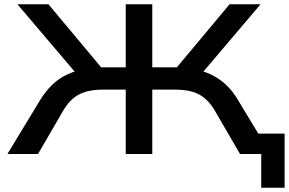

<svg xmlns="http://www.w3.org/2000/svg" viewBox="-20 -725 1360 904"><path d="M1210 159V0H1151V-96H1320V159ZM15 0 166 -249Q193 -294 225.5 -325.5Q258 -357 301 -376.5Q344 -396 401 -402L350 -366L62 -705H208L473 -388L441 -408H572V-705H697V-408H828L796 -388L1061 -705H1207L919 -366L869 -402Q926 -396 968.5 -376.5Q1011 -357 1044 -326Q1077 -295 1103 -250L1254 0H1110L992 -203Q963 -254 920.5 -278.5Q878 -303 804 -303H697V0H572V-303H465Q396 -303 352.5 -280.5Q309 -258 277 -203L159 0Z"/></svg>

Font: Nunito Sans 7pt Expanded SemiBold
Style: Regular
Weight: 600
Width: 7
Designer: Vernon Adams
Foundry: Vernon Adams
Version: Version 3.101;gftools[0.9.27]